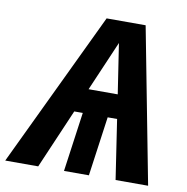

<svg xmlns="http://www.w3.org/2000/svg" viewBox="-125 -768 822 843"><g transform="rotate(10 286.0 -346.0)"><path d="M405 -265H363L326 0H215L252 -265H214L100 0H-47L283 -692H457L590 0H445ZM389 -372 355 -595 259 -372Z"/></g></svg>

Font: Fira Sans SemiBold
Style: Italic
Weight: 600
Italic angle: -8°
Designer: bBox Type GmbH & Carrois Corporate GbR & Edenspiekermann AG
Foundry: bBox Type GmbH & Carrois Corporate GbR & Edenspiekermann AG
Version: Version 4.301